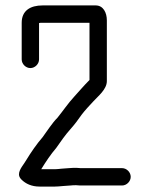

<svg xmlns="http://www.w3.org/2000/svg" viewBox="-20 -689 551 708"><path d="M124 -470V-604C127 -605 131 -605 137 -605H310V-394C289 -373 275 -356 254 -333C231 -308 213 -281 192 -255C172 -235 154 -206 137 -183C116 -159 94 -127 77 -99C69 -84 50 -65 50 -46C50 -39 53 -33 59 -27C75 -11 97 -1 126 -1H182C191 -1 201 -2 212 -3L240 -5C247 -6 254 -6 261 -6C270 -5 278 -5 285 -5H430C447 -5 462 -20 462 -37C462 -54 447 -69 430 -69H285C279 -69 272 -69 263 -70C253 -70 243 -70 234 -69L207 -67C198 -66 189 -65 182 -65H132C148 -91 167 -120 187 -143C203 -166 221 -192 240 -213C255 -230 268 -247 281 -266C293 -282 311 -301 324 -315C341 -334 374 -359 374 -390V-614C374 -642 361 -669 333 -669H137C92 -669 60 -650 60 -605V-470C60 -453 75 -438 92 -438C109 -438 124 -453 124 -470Z"/></svg>

Font: Electronic
Style: SeBd
Weight: 600
Version: Version 1.011